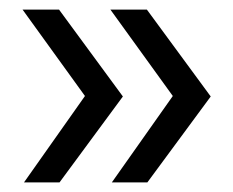

<svg xmlns="http://www.w3.org/2000/svg" viewBox="-20 -468 485 400"><path d="M104 -88H30L157 -268L27 -448H103L236 -267ZM287 -88H213L340 -268L210 -448H286L419 -267Z"/></svg>

Font: Muli-Regular
Style: Regular
Weight: 400
Version: Version 2.000